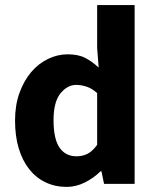

<svg xmlns="http://www.w3.org/2000/svg" viewBox="-20 -721 613 753"><path d="M242 12Q196 12 158.5 -6Q121 -24 94.5 -57.5Q68 -91 53.5 -139Q39 -187 39 -248Q39 -309 56.5 -357Q74 -405 102.5 -438.5Q131 -472 168.5 -490Q206 -508 245 -508Q287 -508 314 -494Q341 -480 367 -456L361 -532V-701H508V0H388L378 -49H374Q348 -23 313 -5.5Q278 12 242 12ZM280 -108Q304 -108 323.5 -118Q343 -128 361 -153V-356Q341 -374 320 -381Q299 -388 279 -388Q244 -388 217 -354.5Q190 -321 190 -250Q190 -176 213.5 -142Q237 -108 280 -108Z"/></svg>

Font: Font
Style: ¶
Weight: 700
Designer: Paul D. Hunt
Foundry: Adobe Systems Incorporated
Version: Version 3.000